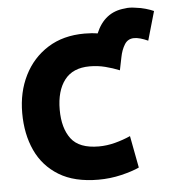

<svg xmlns="http://www.w3.org/2000/svg" viewBox="-50 -685 687 760"><g transform="rotate(-5 294.0 -305.0)"><path d="M358 -548Q347 -550 333.5 -551Q320 -552 306 -552Q221 -552 160 -513.5Q99 -475 66 -409Q33 -343 33 -260Q33 -176 63 -111Q93 -46 154.5 -8.5Q216 29 311 29Q358 29 402 18.5Q446 8 474 -5L450 -132Q421 -119 388.5 -110.5Q356 -102 324 -102Q246 -102 214 -144.5Q182 -187 182 -260Q182 -335 215 -378Q248 -421 315 -421Q347 -421 376.5 -413.5Q406 -406 433 -395Q438 -418 443.5 -446.5Q449 -475 462 -496Q475 -517 500 -517Q522 -517 555 -502L588 -617Q575 -623 556 -628.5Q537 -634 518 -636Q506 -638 495 -638.5Q484 -639 473 -637Q392 -630 358 -548Z"/></g></svg>

Font: Repo Bold
Style: Bold
Weight: 700
Designer: Stefan Peev
Foundry: Context Ltd
Version: Version 1.502